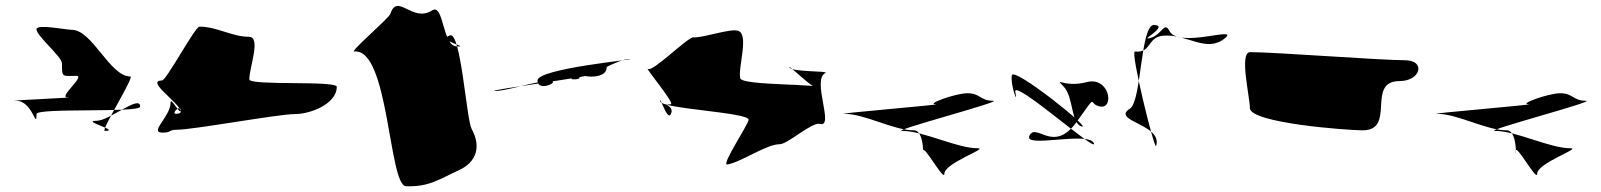

<svg xmlns="http://www.w3.org/2000/svg" viewBox="-20 -712 5529 663"><path d="M106 -611C106 -588 194 -516 194 -493C194 -443 194 -450 244 -450C275 -450 182 -376 212 -376C268 -376 -20 -364 36 -364C93 -364 106 -261 106 -318C106 -341 464 -321 464 -344C464 -387 358 -295 314 -295C256 -295 400 -260 342 -260C326 -260 446 -448 430 -448C359 -448 299 -609 228 -609C209 -609 106 -630 106 -611Z M604 -332C604 -310 569 -380 569 -358C569 -308 492 -254 542 -254C573 -254 561 -264 591 -264C647 -264 941 -318 997 -318C1055 -318 1143 -355 1143 -412C1143 -435 841 -415 841 -438C841 -481 883 -585 839 -585C781 -585 729 -620 669 -620C653 -620 555 -434 539 -434C469 -434 659 -319 588 -319C569 -319 604 -352 604 -332Z M1203 -534C1323 -548 1322 -71 1382 -69C1462 -66 1496 -93 1564 -124C1626 -152 1642 -206 1609 -266C1590 -301 1572 -602 1534 -590C1482 -572 1610 -548 1556 -552C1507 -554 1513 -702 1472 -676C1404 -632 1352 -739 1328 -664C1322 -648 1186 -532 1203 -534Z M2008 -454C2070 -454 1642 -398 1690 -398C1734 -398 1824 -432 1880 -432C1917 -432 1836 -392 1836 -434C1836 -476 2190 -508 2154 -508C2109 -508 2028 -449 1995 -449C1968 -449 1996 -438 1960 -438C1920 -438 2075 -520 2075 -480C2075 -428 1956 -454 2008 -454Z M2296 -317C2284 -294 2256 -388 2260 -362C2262 -336 2570 -324 2565 -298C2561 -277 2470 -142 2491 -144C2538 -151 2626 -214 2672 -214C2699 -213 2784 -292 2811 -284C2863 -270 2782 -436 2830 -460C2846 -468 2712 -462 2706 -480C2700 -492 2792 -400 2804 -408C2826 -424 2541 -415 2536 -442C2528 -480 2568 -594 2528 -606C2500 -614 2404 -580 2374 -583C2355 -584 2233 -462 2218 -474C2202 -484 2314 -352 2296 -352C2262 -350 2312 -348 2296 -317Z M3211 -352C3249 -352 2856 -319 2895 -319C2967 -319 3064 -262 3136 -262C3175 -262 3167 -152 3167 -190C3167 -220 3241 -82 3241 -112C3241 -149 3394 -200 3357 -200C3283 -200 3170 -260 3095 -260C3054 -260 3451 -364 3409 -364C3365 -364 3365 -390 3321 -390C3279 -390 3176 -352 3211 -352Z M3653 -413C3688 -376 3677 -287 3715 -275C3755 -263 3480 -483 3474 -452C3468 -420 3497 -343 3486 -394C3475 -445 3776 -176 3757 -218C3737 -260 3511 -198 3535 -244C3559 -290 3617 -180 3697 -290C3776 -399 3733 -350 3781 -344C3829 -338 3810 -450 3731 -428C3651 -408 3619 -450 3653 -413Z M3899 -534C3958 -528 3940 -586 4000 -589C4082 -594 4146 -528 4210 -580C4262 -624 4052 -544 4019 -604C4000 -640 3994 -595 3956 -582C3904 -566 4020 -622 3966 -626C3917 -628 3923 -364 3882 -337C3814 -294 3997 -283 3972 -208C3967 -192 3882 -536 3899 -534Z M4685 -262C4803 -262 4695 -432 4813 -432C4886 -432 4905 -504 4831 -504C4749 -504 4380 -532 4297 -532C4258 -532 4296 -378 4296 -339C4296 -287 4633 -262 4685 -262Z M5258 -352C5296 -352 4903 -319 4942 -319C5014 -319 5111 -262 5183 -262C5222 -262 5214 -152 5214 -190C5214 -220 5288 -82 5288 -112C5288 -149 5441 -200 5404 -200C5330 -200 5217 -260 5142 -260C5101 -260 5498 -364 5456 -364C5412 -364 5412 -390 5368 -390C5326 -390 5223 -352 5258 -352Z"/></svg>

Font: CiSf CamouflageKit II
Style: Regular
Weight: 400
Version: Version 1